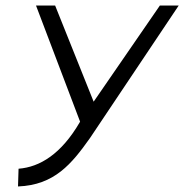

<svg xmlns="http://www.w3.org/2000/svg" viewBox="-20 -471 665 693"><path d="M269 -32 268 -30C201 85 124 132 47 138L45 202C177 197 239 120 305 27L625 -451H557L318 -104L179 -451H110Z"/></svg>

Font: Charger Pro
Style: LitExtObl
Weight: 300
Designer: Jasper
Foundry: Cannot Into Space Fonts
Version: Version 1.09